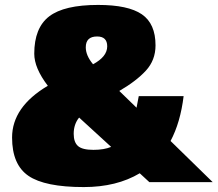

<svg xmlns="http://www.w3.org/2000/svg" viewBox="-20 -741 885 779"><path d="M843 -2H586L547 -38Q453 18 320 18Q162 18 95.5 -27.5Q29 -73 29 -183Q29 -307 174 -393Q119 -465 119 -523Q119 -628 179.5 -674.5Q240 -721 378 -721Q500 -721 555.5 -683Q611 -645 611 -557Q611 -497 572 -454.5Q533 -412 464 -372L534 -304Q538 -323 543 -351H725Q712 -244 672 -169ZM431 -145 301 -264Q279 -237 279 -198Q279 -164 296.5 -148.5Q314 -133 359 -133Q402 -133 431 -145ZM357 -481V-480Q415 -511 415 -553Q415 -593 374 -593Q328 -593 328 -549Q328 -516 357 -481Z"/></svg>

Font: Fivo Sans Modern ExtBlk
Style: Regular
Weight: 950
Designer: Alexander Slobzheninov
Foundry: Alexander Slobzheninov
Version: 1.0